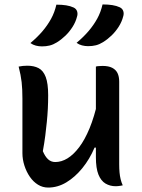

<svg xmlns="http://www.w3.org/2000/svg" viewBox="-20 -835 640 865"><path d="M103 -539Q133 -539 154 -528Q175 -517 186 -488Q197 -459 197 -406Q197 -374 195.5 -345Q194 -316 191 -286Q188 -256 184 -224Q180 -192 173 -154Q183 -130 196.5 -117.5Q210 -105 229 -105Q257 -105 284 -121.5Q311 -138 336.5 -171.5Q362 -205 383.5 -257Q405 -309 421 -381V-170H406Q384 -118 351 -77.5Q318 -37 279 -13.5Q240 10 197 10Q172 10 151 -3Q130 -16 114.5 -38.5Q99 -61 90 -89Q81 -117 81 -145Q81 -187 81 -228Q81 -269 81 -310Q81 -351 81 -391Q81 -434 77.5 -465Q74 -496 64 -535Q74 -537 83 -538Q92 -539 103 -539ZM442 -538Q469 -538 485.5 -529.5Q502 -521 509.5 -505.5Q517 -490 517 -467Q517 -401 517 -338.5Q517 -276 517 -215.5Q517 -155 517 -95Q517 -75 518.5 -58.5Q520 -42 523.5 -27.5Q527 -13 533 0Q528 1 522.5 2Q517 3 511.5 3.5Q506 4 501 4Q476 4 455.5 -8Q435 -20 423.5 -48.5Q412 -77 412 -127Q412 -197 412 -266.5Q412 -336 412 -404Q412 -472 412 -535Q418 -537 422.5 -537Q427 -537 431.5 -537.5Q436 -538 442 -538ZM234 -814Q259 -814 278 -811Q297 -808 312 -801Q324 -795 327.5 -783.5Q331 -772 327 -760Q321 -736 307 -714Q293 -692 275 -674.5Q257 -657 236 -644Q220 -634 204 -630Q188 -626 169 -626Q155 -626 141.5 -629.5Q128 -633 117 -641Q149 -668 171.5 -694.5Q194 -721 210 -750Q226 -779 234 -814ZM442 -815Q467 -815 486 -812Q505 -809 520 -802Q532 -796 535.5 -784.5Q539 -773 535 -761Q529 -737 515 -715Q501 -693 483 -675.5Q465 -658 444 -645Q428 -635 412 -631Q396 -627 377 -627Q363 -627 349.5 -630.5Q336 -634 325 -642Q357 -669 379.5 -695.5Q402 -722 418 -751Q434 -780 442 -815Z"/></svg>

Font: Recursive Monospace Casual Medium
Style: Regular
Weight: 500
Version: Version 1.047